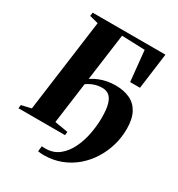

<svg xmlns="http://www.w3.org/2000/svg" viewBox="-222 -880 1105 1190"><g transform="rotate(30 331.0 -285.0)"><path d="M320.5 -710.5 275 -375Q300.5 -392 328.2 -403Q356 -414 384.8 -419Q413.5 -424 441 -424Q500 -424 543.5 -403.8Q587 -383.5 611 -339.2Q635 -295 635 -223Q635 -164 618.5 -106.5Q602 -49 570.5 1.5Q539 52 494 90.8Q449 129.5 392 151.5Q335 173.5 267.5 173.5Q257.5 173.5 247 172.5Q236.5 171.5 228 170L232.5 131.5Q238.5 132.5 246 132.8Q253.5 133 260 133Q315 132.5 354.2 101.5Q393.5 70.5 418.2 20Q443 -30.5 454.5 -90Q466 -149.5 466 -207.5Q466 -268.5 455.5 -303.8Q445 -339 425.5 -354.2Q406 -369.5 377 -369.5Q346.5 -369.5 319.5 -360Q292.5 -350.5 269.5 -334L230 -40.5L325 -24.5L322.5 0H-11L-8 -24.5L61.5 -40.5L150.5 -702L88 -718L91.5 -743H612L578 -486.5H507.5L485.5 -704.5Z"/></g></svg>

Font: Merriweather 120pt ExtraBold
Style: Italic
Weight: 800
Italic angle: -7.8°
Version: Version 2.101